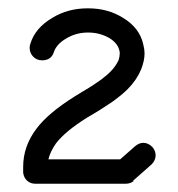

<svg xmlns="http://www.w3.org/2000/svg" viewBox="-20 -694 430 465"><path d="M191.9 -673.8H193.8Q241.2 -673.8 277.8 -650.9Q318.4 -626.5 327.1 -585.9Q330.1 -574.2 330.1 -564.9Q330.1 -546.9 321.8 -525.9Q311 -500 289.1 -478Q281.7 -470.7 272.5 -463.1Q263.2 -455.6 255.9 -450.2Q248.5 -444.8 236.6 -437.3Q224.6 -429.7 220 -426.5Q215.3 -423.3 203.4 -416.5Q191.4 -409.7 190.9 -409.2Q137.2 -375.5 115.2 -346.2Q101.6 -326.7 97.2 -308.1H271L307.1 -339.8Q316.9 -348.1 327.1 -348.1Q338.9 -348.1 349.1 -337.9Q356.9 -328.6 356.9 -317.9Q356.9 -305.7 347.2 -295.9L301.8 -255.9H304.2Q295.9 -249 284.2 -249H65.9Q53.7 -249 45.7 -256.3Q37.6 -263.7 36.1 -275.9V-290Q36.1 -339.4 67.9 -381.8Q96.2 -419.9 160.2 -460Q166 -463.9 179.2 -471.7Q192.4 -479.5 197 -482.4Q201.7 -485.4 210.9 -491.5Q220.2 -497.6 224.9 -501.2Q229.5 -504.9 235.6 -509.8Q241.7 -514.6 247.1 -520Q259.3 -532.2 267.1 -547.9Q270 -556.6 270 -564.9Q270 -569.8 269 -571.8Q265.6 -588.4 246.1 -601.1Q222.2 -615.2 193.8 -615.2H192.9Q163.6 -615.2 139.2 -600.1Q117.2 -586.9 110.8 -568.8Q104.5 -547.9 82 -547.9Q68.8 -547.9 60.3 -556.9Q51.8 -565.9 51.8 -578.1Q51.8 -582.5 53.2 -586.9Q64.5 -626 106.9 -650.9Q144.5 -673.8 191.9 -673.8Z"/></svg>

Font: Beon
Style: Regular
Weight: 400
Designer: BSozoo
Foundry: BSozoo
Version: Version 1.001;PS 001.001;hotconv 1.0.70;makeotf.lib2.5.58329